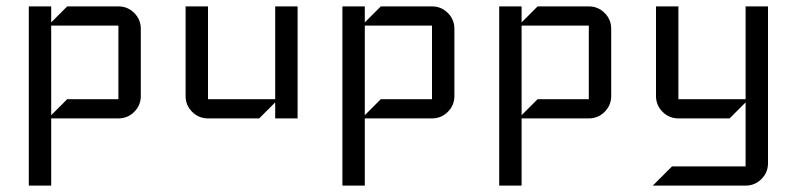

<svg xmlns="http://www.w3.org/2000/svg" viewBox="-20 -370 2495 600"><path d="M420 -70Q420 -41 399.5 -20.5Q379 0 350 0H140V210H70V-350H140V-300L190 -350H350Q379 -350 399.5 -329.5Q420 -309 420 -280ZM350 -60V-290H140V-10L190 -60Z M910 0H840V-50L790 0H630Q601 0 580.5 -20.5Q560 -41 560 -70V-350H630V-60H840V-350H910Z M1400 -70Q1400 -41 1379.5 -20.5Q1359 0 1330 0H1120V210H1050V-350H1120V-300L1170 -350H1330Q1359 -350 1379.5 -329.5Q1400 -309 1400 -280ZM1330 -60V-290H1120V-10L1170 -60Z M1890 -70Q1890 -41 1869.5 -20.5Q1849 0 1820 0H1610V210H1540V-350H1610V-300L1660 -350H1820Q1849 -350 1869.5 -329.5Q1890 -309 1890 -280ZM1820 -60V-290H1610V-10L1660 -60Z M2380 140Q2380 169 2359.5 189.5Q2339 210 2310 210H2020L2080 150H2310V-50L2260 0H2100Q2071 0 2050.5 -20.5Q2030 -41 2030 -70V-350H2100V-60H2310V-350H2380Z"/></svg>

Font: Iceland
Style: Regular
Weight: 400
Designer: Cyreal (www.cyreal.org)
Foundry: Cyreal (www.cyreal.org)
Version: Version 1.001